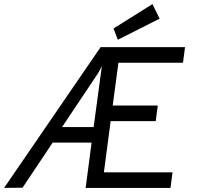

<svg xmlns="http://www.w3.org/2000/svg" viewBox="-59 -916 973 937"><path d="M432 -686H844L834 -610H519L491 -401H711L701 -325H481L448 -75H783L773 1H359L388 -220H198L51 0L-39 1ZM398 -296 438 -593 421 -561 244 -296ZM495 -777 685 -896 720 -825 516 -722Z"/></svg>

Font: Bellota Text
Style: Bold Italic
Weight: 700
Italic angle: -7.5°
Designer: Kemie Guaida
Foundry: Kemie Guaida
Version: Version 4.001